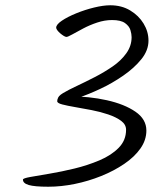

<svg xmlns="http://www.w3.org/2000/svg" viewBox="-20 -726 624 728"><path d="M228 -344Q213 -344 206 -345Q199 -346 199 -350Q199 -361 219 -373Q239 -385 271 -400Q303 -415 339 -433.5Q375 -452 407 -474Q439 -496 459 -524Q479 -552 479 -585Q479 -597 474.5 -612Q470 -627 454 -638.5Q438 -650 405 -650Q377 -650 348.5 -640.5Q320 -631 295.5 -618Q271 -605 254 -595.5Q237 -586 232 -586Q228 -586 221.5 -590Q215 -594 208.5 -599.5Q202 -605 197.5 -611Q193 -617 193 -621Q193 -633 214.5 -647.5Q236 -662 269 -675.5Q302 -689 337 -697.5Q372 -706 398 -706Q441 -706 473.5 -686.5Q506 -667 524.5 -636.5Q543 -606 543 -572Q543 -535 516 -501.5Q489 -468 447 -439Q405 -410 360 -389Q315 -368 279 -356Q243 -344 228 -344ZM67 -45Q67 -50 95 -55Q123 -60 168 -67.5Q213 -75 262.5 -87Q312 -99 357 -118Q402 -137 430 -165.5Q458 -194 458 -234Q458 -254 439 -268Q420 -282 390.5 -292Q361 -302 327.5 -308.5Q294 -315 264.5 -320Q235 -325 216 -330Q197 -335 197 -342Q197 -356 207 -358.5Q217 -361 240 -361Q318 -361 385 -346Q452 -331 493.5 -302.5Q535 -274 535 -231Q535 -195 512.5 -163Q490 -131 451 -104.5Q412 -78 363.5 -58.5Q315 -39 263.5 -28.5Q212 -18 163 -18Q111 -18 89 -24.5Q67 -31 67 -45Z"/></svg>

Font: Kalam Variable Light
Style: Regular
Weight: 300
Designer: Lipi Raval, Jonny Pinhorn
Foundry: Indian Type Foundry
Version: Version 3.000